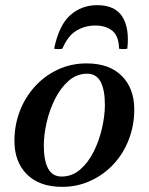

<svg xmlns="http://www.w3.org/2000/svg" viewBox="-20 -710 577 745"><path d="M318 -424Q278 -424 246.5 -396.5Q215 -369 193.5 -326Q172 -283 161 -235Q150 -187 150 -145Q150 -88 166.5 -56.5Q183 -25 219 -25L221 15Q133 15 84.5 -33.5Q36 -82 36 -163Q36 -224 56.5 -278Q77 -332 115 -374Q153 -416 204.5 -440Q256 -464 316 -464ZM219 -25Q260 -25 291.5 -52.5Q323 -80 344 -122.5Q365 -165 376 -213.5Q387 -262 387 -303Q387 -361 370.5 -392.5Q354 -424 318 -424L316 -464Q404 -464 452.5 -415.5Q501 -367 501 -285Q501 -225 480.5 -170.5Q460 -116 422 -74.5Q384 -33 332.5 -9Q281 15 221 15ZM222 -521Q206 -518 190 -521Q209 -613 253 -651.5Q297 -690 357 -690Q426 -690 454.5 -645.5Q483 -601 474 -521Q458 -518 442 -521Q441 -570 416 -590.5Q391 -611 349 -611Q310 -611 276.5 -591Q243 -571 222 -521Z"/></svg>

Font: Poltawski Nowy Medium
Style: Italic
Weight: 500
Italic angle: -12°
Version: Version 1.001;gftools[0.9.25]